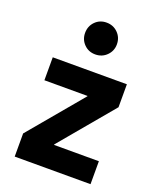

<svg xmlns="http://www.w3.org/2000/svg" viewBox="-145 -873 785 959"><g transform="rotate(20 247.5 -393.0)"><path d="M51 -123 289 -407V-409H60V-531H454V-409L216 -125V-122H454V0H51ZM170 -701Q170 -737 194 -761.5Q218 -786 254 -786Q290 -786 314.5 -761.5Q339 -737 339 -701Q339 -666 314.5 -641.5Q290 -617 254 -617Q218 -617 194 -641.5Q170 -666 170 -701Z"/></g></svg>

Font: Be Vietnam ExtraBold
Style: Regular
Weight: 800
Designer: Gabriel Lam
Foundry: TypeRant
Version: Version 4.000